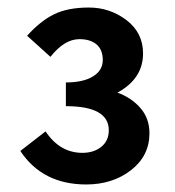

<svg xmlns="http://www.w3.org/2000/svg" viewBox="-20 -908 464 510"><path d="M209 -418Q93 -418 34 -507L101 -559Q139 -502 199 -502Q229 -502 249 -518Q269 -534 269 -562Q269 -626 155 -626V-689Q201 -689 227 -705Q253 -721 253 -748.5Q253 -776 236.5 -790Q220 -804 191 -804Q151 -804 114 -757L52 -813Q87 -852 123.5 -870Q160 -888 216 -888Q272 -888 316 -854.5Q360 -821 360 -766Q360 -699 292 -662Q330 -648 353.5 -620.5Q377 -593 377 -554Q377 -494 328 -456Q279 -418 209 -418Z"/></svg>

Font: Swei Fan Sans CJK TC
Style: Bold
Weight: 700
Version: Version 2.130